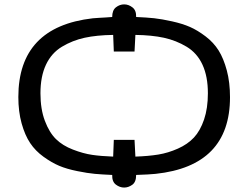

<svg xmlns="http://www.w3.org/2000/svg" viewBox="-20 -782 1126 869"><path d="M63 -342.8Q63 -660.6 399.9 -699.2Q413.1 -700.2 427.5 -701.2Q441.9 -702.1 460 -703.1Q478 -704.1 487.8 -705.1Q487.8 -735.8 504.9 -749Q522 -762.2 542 -762.2Q562 -762.2 579.6 -748.5Q597.2 -734.9 596.2 -705.1Q643.1 -703.1 677.5 -699.5Q711.9 -695.8 759 -685.3Q806.2 -674.8 840.1 -659.9Q874 -645 910.4 -617.4Q946.8 -589.8 969.5 -553.5Q992.2 -517.1 1006.6 -463.1Q1021 -409.2 1021 -341.8Q1021 -30.8 684.1 4.9Q656.2 7.8 596.2 9.8Q596.2 42 578.6 54.4Q561 66.9 542 66.9Q522 66.9 504.4 53.5Q486.8 40 487.8 9.8Q441.9 7.8 409.4 4.9Q377 2 329.6 -7.6Q282.2 -17.1 248 -31.5Q213.9 -45.9 177 -72.5Q140.1 -99.1 116.5 -134.5Q92.8 -169.9 77.9 -223.4Q63 -276.9 63 -342.8ZM163.1 -359.9Q163.1 -288.1 183.1 -235.1Q203.1 -182.1 233.2 -152.6Q263.2 -123 310.1 -105Q356.9 -86.9 397 -81.1Q437 -75.2 492.2 -73.2L495.1 -148.9H588.9L592.8 -73.2Q651.9 -75.2 696.5 -82.5Q741.2 -89.8 785.2 -109.4Q829.1 -128.9 857.7 -159.4Q886.2 -189.9 903.6 -241Q920.9 -292 920.9 -359.9Q920.9 -436 896.5 -489Q872.1 -542 824.5 -570.6Q776.9 -599.1 721.9 -611.1Q667 -623 592.8 -624L588.9 -548.8H495.1L492.2 -624Q418 -623 363 -611.1Q308.1 -599.1 260.5 -570.6Q212.9 -542 188 -489Q163.1 -436 163.1 -359.9Z"/></svg>

Font: CMU Concrete
Style: Bold
Weight: 700
Version: Version 0.7.0